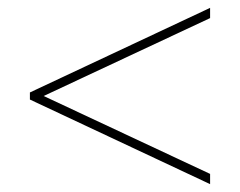

<svg xmlns="http://www.w3.org/2000/svg" viewBox="-20 -606 610 488"><path d="M514 -138V-164L91 -362L514 -560V-586L56 -371V-353Z"/></svg>

Font: Noto Sans Meetei Mayek Thin
Style: Regular
Weight: 100
Designer: Monotype Design Team and Neelakash Kshetrimayum
Foundry: Monotype Imaging Inc.
Version: Version 2.002